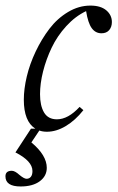

<svg xmlns="http://www.w3.org/2000/svg" viewBox="-48 -465 425 694"><path d="M121.6 11.2Q106.4 11.2 94.2 6.8L65.4 49.8Q121.1 96.2 121.1 141.6Q121.1 171.4 95.7 190.2Q70.3 209 26.4 209Q-28.3 209 -28.3 172.4Q-28.3 152.3 -5.4 152.3Q5.9 152.3 22 167Q39.1 181.2 47.9 181.2Q57.6 181.2 63.5 174.1Q69.3 167 69.3 153.3Q69.3 117.2 7.8 85.9L64 0H79.6Q38.1 -26.4 38.1 -104.5Q38.1 -143.1 48.8 -188.5Q59.6 -233.9 81.1 -279.1Q102.5 -324.2 130.9 -361.3Q159.2 -398.4 198 -421.6Q236.8 -444.8 278.8 -444.8Q315.9 -444.8 336.2 -427.7Q356.4 -410.6 356.4 -385.3Q356.4 -367.7 346.7 -356.2Q336.9 -344.7 318.8 -344.7Q296.9 -344.7 283.4 -363.5Q270 -382.3 263.2 -424.8Q224.1 -406.2 191.4 -370.4Q158.7 -334.5 138.7 -292.5Q118.7 -250.5 107.7 -206.8Q96.7 -163.1 96.7 -124.5Q96.7 -83 111.3 -58.3Q126 -33.7 157.7 -33.7Q198.2 -33.7 239.7 -78.6L253.4 -66.9Q224.1 -29.8 189.7 -9.3Q155.3 11.2 121.6 11.2Z"/></svg>

Font: Elstob Light
Style: Italic
Weight: 300
Italic angle: -20°
Designer: Peter S. Baker
Version: Version 1.015